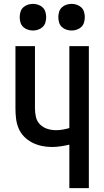

<svg xmlns="http://www.w3.org/2000/svg" viewBox="-20 -974 540 994"><path d="M339 0V-225Q317 -220 294 -216.5Q271 -213 248 -213Q222 -213 196 -218.5Q170 -224 146.5 -236Q123 -248 104.5 -267Q86 -286 76 -310.5Q66 -335 63 -361Q60 -387 60 -413V-735H161V-413Q161 -391 166 -368.5Q171 -346 187 -330Q203 -314 225 -307Q247 -300 270 -300Q287 -300 304.5 -303Q322 -306 339 -311V-735H440V0ZM351 -816Q337 -816 323.5 -820.5Q310 -825 300 -834.5Q290 -844 286 -857.5Q282 -871 282 -885Q282 -899 286 -912.5Q290 -926 300 -935.5Q310 -945 323.5 -949.5Q337 -954 351 -954Q364 -954 377.5 -949.5Q391 -945 401 -935.5Q411 -926 415 -912.5Q419 -899 419 -885Q419 -871 415 -857.5Q411 -844 401 -834.5Q391 -825 377.5 -820.5Q364 -816 351 -816ZM151 -816Q137 -816 123.5 -820.5Q110 -825 100 -834.5Q90 -844 86 -857.5Q82 -871 82 -885Q82 -899 86 -912.5Q90 -926 100 -935.5Q110 -945 123.5 -949.5Q137 -954 151 -954Q164 -954 177.5 -949.5Q191 -945 201 -935.5Q211 -926 215 -912.5Q219 -899 219 -885Q219 -871 215 -857.5Q211 -844 201 -834.5Q191 -825 177.5 -820.5Q164 -816 151 -816Z"/></svg>

Font: Iosevka Custom Semibold
Style: Regular
Weight: 600
Designer: Belleve Invis
Foundry: Belleve Invis
Version: Version 27.0.2; ttfautohint (v1.8.4)